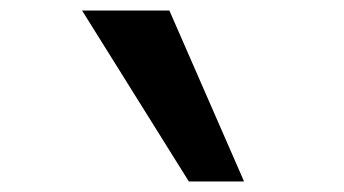

<svg xmlns="http://www.w3.org/2000/svg" viewBox="-20 -730 654 365"><path d="M444 -385H339L136 -710H302Z"/></svg>

Font: Intel One Mono Medium
Style: Regular
Weight: 500
Monospace: yes
Designer: Fred Shallcrass
Foundry: Frere-Jones Type LLC
Version: Version 1.400;hotconv 1.1.0;makeotfexe 2.6.0;FJTRelease1.4